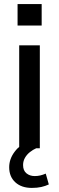

<svg xmlns="http://www.w3.org/2000/svg" viewBox="-20 -726 289 940"><path d="M74 0V-504H175V0ZM66 -601V-706H184V-601ZM136 194Q85 194 55 166.5Q25 139 25 93Q25 52 52 16.5Q79 -19 124 -39L157 0Q141 7 126 19Q111 31 102 47Q93 63 93 82Q93 109 109.5 122.5Q126 136 150 136Q164 136 177 133Q190 130 204 124L219 177Q202 185 182 189.5Q162 194 136 194Z"/></svg>

Font: Mulish ExtraLight SemiBold
Style: Regular
Weight: 600
Version: Version 3.603